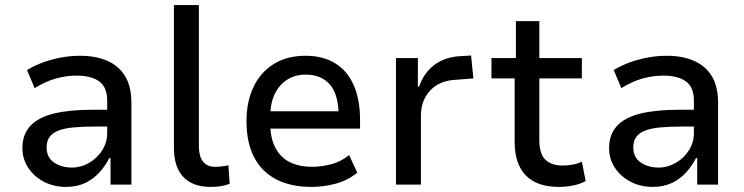

<svg xmlns="http://www.w3.org/2000/svg" viewBox="-20 -725 2923 754"><path d="M240 9Q191 9 152 -11.5Q113 -32 90.5 -66.5Q68 -101 68 -143Q68 -197 99 -230.5Q130 -264 191 -279Q252 -294 342 -294H416V-228H351Q302 -228 267 -224.5Q232 -221 209 -212Q186 -203 174.5 -187Q163 -171 163 -146Q163 -107 192 -87Q221 -67 263 -67Q298 -67 330 -85.5Q362 -104 381.5 -135Q401 -166 401 -203V-330Q401 -382 370 -405Q339 -428 280 -428Q241 -428 200.5 -417Q160 -406 116 -379L86 -450Q118 -469 152 -481Q186 -493 222 -499.5Q258 -506 295 -506Q355 -506 400.5 -486.5Q446 -467 471 -426.5Q496 -386 496 -320V0H414V-104H409Q394 -74 370.5 -48Q347 -22 314.5 -6.5Q282 9 240 9Z M806 9Q737 9 700 -30Q663 -69 663 -144V-705H761V-152Q761 -128 767 -109.5Q773 -91 787.5 -80.5Q802 -70 824 -70Q838 -70 851.5 -71.5Q865 -73 877 -76L882 -3Q862 4 845 6.5Q828 9 806 9Z M1203 9Q1123 9 1066 -20Q1009 -49 978.5 -106.5Q948 -164 948 -249Q948 -325 975 -382.5Q1002 -440 1054 -473Q1106 -506 1180 -506Q1249 -506 1297 -476Q1345 -446 1369.5 -389.5Q1394 -333 1394 -253V-220H1022V-288H1327L1310 -267Q1310 -353 1276 -392.5Q1242 -432 1180 -432Q1140 -432 1109 -413Q1078 -394 1059.5 -357Q1041 -320 1041 -262V-244Q1041 -184 1061 -145.5Q1081 -107 1117.5 -88.5Q1154 -70 1206 -70Q1242 -70 1280.5 -80Q1319 -90 1351 -116L1383 -47Q1345 -16 1297.5 -3.5Q1250 9 1203 9Z M1535 0V-497H1621V-385H1626Q1643 -436 1682.5 -467.5Q1722 -499 1781 -504L1830 -507L1839 -417L1761 -411Q1702 -406 1667.5 -367.5Q1633 -329 1633 -271V0Z M2175 9Q2089 9 2045 -36Q2001 -81 2001 -168V-417H1910V-497H2006V-642H2098V-497H2265V-417H2098V-175Q2098 -121 2121.5 -98Q2145 -75 2189 -75Q2210 -75 2229 -78.5Q2248 -82 2265 -90L2280 -14Q2258 -2 2230.5 3.5Q2203 9 2175 9Z M2544 9Q2495 9 2456 -11.5Q2417 -32 2394.5 -66.5Q2372 -101 2372 -143Q2372 -197 2403 -230.5Q2434 -264 2495 -279Q2556 -294 2646 -294H2720V-228H2655Q2606 -228 2571 -224.5Q2536 -221 2513 -212Q2490 -203 2478.5 -187Q2467 -171 2467 -146Q2467 -107 2496 -87Q2525 -67 2567 -67Q2602 -67 2634 -85.5Q2666 -104 2685.5 -135Q2705 -166 2705 -203V-330Q2705 -382 2674 -405Q2643 -428 2584 -428Q2545 -428 2504.5 -417Q2464 -406 2420 -379L2390 -450Q2422 -469 2456 -481Q2490 -493 2526 -499.5Q2562 -506 2599 -506Q2659 -506 2704.5 -486.5Q2750 -467 2775 -426.5Q2800 -386 2800 -320V0H2718V-104H2713Q2698 -74 2674.5 -48Q2651 -22 2618.5 -6.5Q2586 9 2544 9Z"/></svg>

Font: Nunito Sans 7pt SemiCondensed Medium
Style: Regular
Weight: 500
Width: 4
Designer: Vernon Adams
Foundry: Vernon Adams
Version: Version 3.101;gftools[0.9.27]